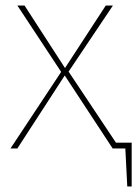

<svg xmlns="http://www.w3.org/2000/svg" viewBox="-20 -539 498 697"><path d="M458 -21V138H442L435 0H389L215 -265L43 0H18L202 -278L43 -519H69L216 -292L364 -519H390L229 -279L401 -21Z"/></svg>

Font: FiraSans
Style: Regular
Weight: 150
Designer: Carrois Corporate & Edenspiekermann AG
Foundry: Carrois Corporate GbR & Edenspiekermann AG
Version: Version 3.106;PS 003.106;hotconv 1.0.70;makeotf.lib2.5.58329